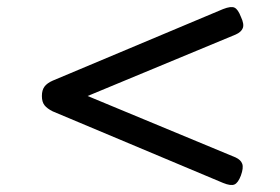

<svg xmlns="http://www.w3.org/2000/svg" viewBox="-20 -724 803 550"><path d="M619 -200 131 -405Q115 -413 107.5 -422.5Q100 -432 100 -449Q100 -466 107.5 -476Q115 -486 131 -493L619 -698Q642 -707 652 -702Q662 -697 670 -676Q680 -655 675.5 -643.5Q671 -632 655 -625L231 -449L655 -273Q670 -266 674 -254.5Q678 -243 670 -221Q662 -200 651.5 -195.5Q641 -191 619 -200Z"/></svg>

Font: Playwrite FR Moderne
Style: Regular
Weight: 400
Designer: Veronika Burian, José Scaglione
Foundry: TypeTogether
Version: Version 1.002